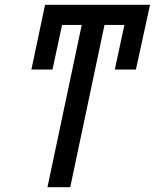

<svg xmlns="http://www.w3.org/2000/svg" viewBox="-20 -781 646 801"><path d="M178 0 321 -677H239L199 -491H111L168 -761H606L547 -491H459L499 -677H416L273 0Z"/></svg>

Font: Noto Sans Condensed Medium
Style: Italic
Weight: 500
Width: 3
Italic angle: -12°
Designer: Monotype Design Team
Foundry: Monotype Imaging Inc.
Version: Version 2.013; ttfautohint (v1.8.4.7-5d5b)